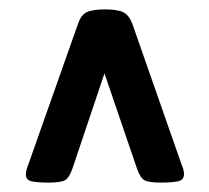

<svg xmlns="http://www.w3.org/2000/svg" viewBox="-20 -706 445 408"><path d="M84 -318Q61 -318 48 -320.5Q35 -323 35 -335Q35 -343 40 -356L146 -656Q152 -674 164 -680Q176 -686 203 -686Q230 -686 242 -680Q254 -674 261 -656L366 -356Q371 -345 371 -336Q371 -323 357.5 -320.5Q344 -318 322 -318Q296 -318 287 -323Q278 -328 271 -348L202 -550L134 -348Q127 -328 118 -323Q109 -318 84 -318Z"/></svg>

Font: Asap Semi Condensed
Style: Bold
Weight: 700
Width: 4
Designer: Pablo Cosgaya
Foundry: Omnibus-Type
Version: Version 3.001; ttfautohint (v1.8.4.7-5d5b)